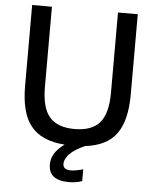

<svg xmlns="http://www.w3.org/2000/svg" viewBox="-62 -791 849 1054"><g transform="rotate(5 363.0 -264.5)"><path d="M357 211Q245 211 245 123Q245 91 262 63Q279 35 316 8Q250 3 204 -17.5Q158 -38 128.5 -75.5Q99 -113 85.5 -168Q72 -223 72 -297V-740H181V-298Q181 -183 225 -132.5Q269 -82 363 -82Q457 -82 501 -132.5Q545 -183 545 -298V-740H654V-297Q654 -155 601.5 -81.5Q549 -8 429 6Q372 31 345.5 59Q319 87 319 113Q319 146 362 146Q376 146 394.5 142.5Q413 139 430 134V199Q397 211 357 211Z"/></g></svg>

Font: Encode Sans Narrow
Style: Medium
Weight: 500
Designer: Pablo Impallari, Andres Torresi
Foundry: Pablo Impallari, Andres Torresi
Version: Version 1.000; ttfautohint (v1.00) -l 8 -r 50 -G 200 -x 14 -